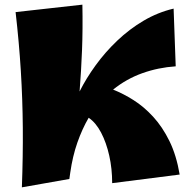

<svg xmlns="http://www.w3.org/2000/svg" viewBox="-20 -787 814 825"><path d="M74 18Q79 -116 78 -238.5Q77 -361 69.5 -482.5Q62 -604 47 -735L334 -767Q336 -662 332.5 -572.5Q329 -483 322 -394Q350 -450 391 -506.5Q432 -563 484 -612.5Q536 -662 597 -698Q658 -734 726 -750L735 -502Q660 -497 591.5 -472.5Q523 -448 466 -402Q509 -385 553.5 -357Q598 -329 638 -285.5Q678 -242 708 -181Q738 -120 752 -37L462 0Q462 -62 449.5 -118Q437 -174 414.5 -217Q392 -260 361 -281Q333 -233 312.5 -174.5Q292 -116 282 -46Q280 -33 278 -18Z"/></svg>

Font: Marhey ExtraBold
Style: Regular
Weight: 800
Designer: Nur Syamsi & Bustanul Arifin
Foundry: Namelatype
Version: Version 1.000; ttfautohint (v1.8.4.7-5d5b)